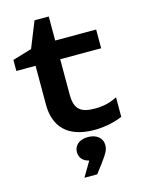

<svg xmlns="http://www.w3.org/2000/svg" viewBox="-144 -799 858 1159"><g transform="rotate(-15 285.5 -220.0)"><path d="M125 -451V-209C125 -75 197 15 371 15C439 15 508 -3 545 -20V-142C505 -121 463 -109 405 -109C314 -109 279 -140 279 -231V-451H535V-568H279V-718H190L125 -556L5 -520V-451ZM315 278 359 220C396 169 408 151 408 119C408 76 373 46 319 46C265 46 231 75 231 117C231 152 253 177 290 185L235 278Z"/></g></svg>

Font: Bounded Med
Style: Regular
Weight: 500
Designer: Vlad Churkin
Version: Version 3.0